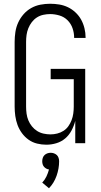

<svg xmlns="http://www.w3.org/2000/svg" viewBox="-20 -763 540 1023"><path d="M227 8Q202 8 177.5 2Q153 -4 132.5 -18.5Q112 -33 97 -53.5Q82 -74 73.5 -97Q65 -120 61.5 -145Q58 -170 58 -195V-540Q58 -566 62 -592.5Q66 -619 77 -643Q88 -667 105.5 -687Q123 -707 146 -720Q169 -733 195 -738Q221 -743 247 -743Q272 -743 296 -739Q320 -735 342 -724.5Q364 -714 382.5 -696.5Q401 -679 412.5 -658Q424 -637 430 -612.5Q436 -588 436 -564V-561H375V-563Q375 -588 366.5 -612.5Q358 -637 340 -655Q322 -673 297 -680.5Q272 -688 247 -688Q229 -688 210.5 -684Q192 -680 176.5 -670Q161 -660 149.5 -645Q138 -630 131 -612.5Q124 -595 121.5 -577Q119 -559 119 -540V-195Q119 -176 121.5 -157.5Q124 -139 131 -122Q138 -105 150 -90Q162 -75 178 -65Q194 -55 212.5 -51Q231 -47 249 -47Q267 -47 285 -51.5Q303 -56 318.5 -66Q334 -76 344.5 -91Q355 -106 361.5 -123Q368 -140 370.5 -158.5Q373 -177 373 -195V-341H250V-396H434V0H381V-119Q374 -92 361 -67.5Q348 -43 327.5 -25.5Q307 -8 280.5 0Q254 8 227 8ZM241 240 205 210Q219 195 227.5 177Q236 159 241 140Q233 139 226 135Q219 131 214 125Q209 119 207 111.5Q205 104 205 96Q205 87 208 78Q211 69 217.5 63Q224 57 232.5 54Q241 51 250 51Q259 51 267.5 54Q276 57 282.5 63Q289 69 292 78Q295 87 295 96Q295 135 281.5 173.5Q268 212 241 240Z"/></svg>

Font: Iosevka Curly Light
Style: Regular
Weight: 300
Monospace: yes
Designer: Belleve Invis
Foundry: Belleve Invis
Version: Version 22.1.2; ttfautohint (v1.8.4)